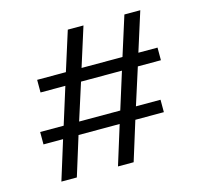

<svg xmlns="http://www.w3.org/2000/svg" viewBox="-96 -748 892 852"><g transform="rotate(-15 350.0 -322.0)"><path d="M229 -464H97V-406H211L158 -237H50V-180H140L84 0H155L211 -180H400L344 0H416L472 -180H603V-237H490L544 -406H650V-464H562L619 -644H546L489 -464H301L358 -644H286ZM229 -237 283 -406H471L418 -237Z"/></g></svg>

Font: Kanit Light
Style: Regular
Weight: 300
Designer: Katatrad Team
Foundry: CadsonDemak
Version: Version 1.000;PS 001.000;hotconv 1.0.88;makeotf.lib2.5.64775